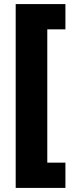

<svg xmlns="http://www.w3.org/2000/svg" viewBox="-20 -754 364 942"><path d="M301 168H57V-734H301V-610H212V44H301Z"/></svg>

Font: Noto Sans Symbols Black
Style: Regular
Weight: 900
Version: Version 2.002